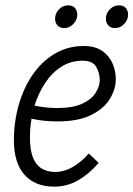

<svg xmlns="http://www.w3.org/2000/svg" viewBox="-20 -690 499 718"><path d="M32 -165Q32 -234 50 -297.5Q68 -361 102 -410.5Q136 -460 184.5 -489Q233 -518 294 -518Q335 -518 361.5 -500Q388 -482 400.5 -453.5Q413 -425 413 -394Q413 -357 391 -320.5Q369 -284 321 -260Q273 -236 195 -236Q172 -236 149 -238Q126 -240 98 -246Q92 -212 92 -176Q92 -110 115.5 -78.5Q139 -47 188 -47Q220 -47 252 -65.5Q284 -84 312 -116L349 -81Q314 -40 272.5 -16Q231 8 183 8Q111 8 71.5 -36.5Q32 -81 32 -165ZM289 -463Q245 -463 209.5 -440.5Q174 -418 149 -380Q124 -342 109 -295Q134 -290 154 -288Q174 -286 193 -286Q253 -286 288 -302.5Q323 -319 338 -343.5Q353 -368 353 -390Q353 -416 340 -439.5Q327 -463 289 -463ZM186 -620Q186 -640 200.5 -655Q215 -670 235 -670Q252 -670 260.5 -660Q269 -650 269 -635Q269 -616 254.5 -600.5Q240 -585 220 -585Q204 -585 195 -595Q186 -605 186 -620ZM376 -620Q376 -640 390.5 -655Q405 -670 425 -670Q442 -670 450.5 -660Q459 -650 459 -635Q459 -616 444.5 -600.5Q430 -585 410 -585Q394 -585 385 -595Q376 -605 376 -620Z"/></svg>

Font: Radio Canada Condensed Light
Style: Italic
Weight: 300
Width: 3
Italic angle: -12°
Designer: Charles Daoud, Etienne Aubert Bonn, Alexandre Saumier Demers, Jacques Le Bailly
Foundry: Radio-Canada
Version: Version 2.104; ttfautohint (v1.8.4.7-5d5b);gftools[0.9.28.de